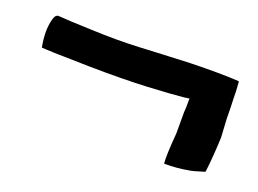

<svg xmlns="http://www.w3.org/2000/svg" viewBox="-54 -455 642 477"><g transform="rotate(20 267.5 -217.0)"><path d="M514 -258Q514 -247 515 -232Q517 -202 517 -197Q515 -147 510 -106Q510 -105 509 -104Q478 -94 467 -93Q440 -88 408 -88Q406 -88 406 -89Q404 -109 409 -169V-225Q410 -235 410 -252V-262H409Q408 -261 407 -261Q402 -261 399 -260Q358 -256 331 -255Q276 -251 194 -251Q155 -251 81 -253Q70 -253 56 -253.5Q42 -254 34.5 -254.5Q27 -255 23 -255Q22 -255 22 -256Q14 -298 22 -328Q25 -340 30 -342Q32 -344 38 -343Q60 -341 121 -339Q193 -336 251 -339L313 -342L382 -345Q464 -347 510 -344Q511 -343 511 -342Q513 -320 513 -296Q514 -276 514 -258Z"/></g></svg>

Font: Tovari Sans
Style: Bold
Weight: 700
Designer: Verneri Kontto, Denis Ignatov
Foundry: Verneri Kontto
Version: Version 1.10 May 7, 2019